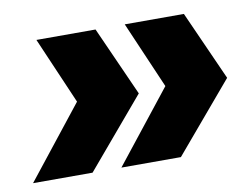

<svg xmlns="http://www.w3.org/2000/svg" viewBox="-76 -528 669 518"><g transform="rotate(-10 258.5 -269.5)"><path d="M218 -80 373 -276 294 -459H456L541 -269L381 -80ZM-24 -80 131 -276 52 -459H214L299 -269L139 -80Z"/></g></svg>

Font: TypoPRO Montserrat
Style: Italic
Weight: 800
Italic angle: -11.3°
Designer: Julieta Ulanovsky
Foundry: Julieta Ulanovsky
Version: Version 6.001